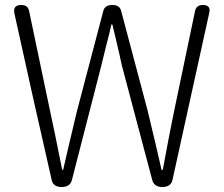

<svg xmlns="http://www.w3.org/2000/svg" viewBox="-20 -749 897 769"><path d="M227 0Q193 0 187 -28L111 -364L38 -694Q30 -729 65 -729Q93 -729 97 -703L180 -307Q200 -215 229 -69H233Q251 -149 289 -307L394 -706Q400 -729 430 -729Q459 -729 465 -706L571 -307Q582 -262 603 -173Q619 -104 627 -69H632Q659 -216 678 -307L761 -704Q766 -729 792 -729Q826 -729 818 -697L671 -29Q665 0 630 0Q598 0 590 -27L468 -487Q460 -526 443 -597Q434 -632 430 -651H426Q420 -621 405 -565Q392 -514 386 -487L268 -28Q261 0 227 0Z"/></svg>

Font: GenSenRounded TW L
Style: Regular
Weight: 300
Version: Version 1.501;PS 1;hotconv 16.6.51;makeotf.lib2.5.65220